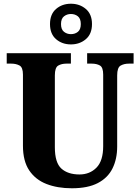

<svg xmlns="http://www.w3.org/2000/svg" viewBox="-20 -999 751 1029"><path d="M365 10Q288 10 229 -13Q170 -36 136.5 -86Q103 -136 103 -218V-599Q103 -638 84.5 -648Q66 -658 40 -658H16V-714H360V-658H336Q310 -658 292 -647.5Q274 -637 274 -595V-210Q274 -127 309 -95.5Q344 -64 406 -64Q461 -64 497 -100.5Q533 -137 533 -216V-599Q533 -638 515.5 -648Q498 -658 471 -658H447V-714H696V-658H671Q645 -658 626.5 -647.5Q608 -637 608 -595V-214Q608 -147 583 -96.5Q558 -46 504.5 -18Q451 10 365 10ZM360 -761Q313 -761 280.5 -789Q248 -817 248 -870Q248 -923 280.5 -951Q313 -979 360 -979Q407 -979 440 -951Q473 -923 473 -870Q473 -817 440 -789Q407 -761 360 -761ZM360 -816Q382 -816 397.5 -828.5Q413 -841 413 -870Q413 -899 397.5 -911.5Q382 -924 360 -924Q339 -924 323 -911.5Q307 -899 307 -870Q307 -841 323 -828.5Q339 -816 360 -816Z"/></svg>

Font: Noto Serif Ethiopic SemiCondensed ExtraBold
Style: Regular
Weight: 800
Width: 4
Designer: Monotype Design Team
Foundry: Monotype Imaging Inc.
Version: Version 2.102; ttfautohint (v1.8.4.7-5d5b)